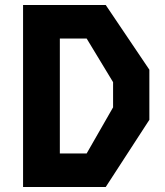

<svg xmlns="http://www.w3.org/2000/svg" viewBox="-20 -750 660 770"><path d="M72.5 0H404L579 -269.5V-470.5L404 -730H72.5ZM220 -134.5V-595.5H327.5L433.5 -420.5V-319.5L327.5 -134.5Z"/></svg>

Font: Monaspace Krypton
Style: Bold
Weight: 700
Designer: Riley Cran & the Lettermatic Team
Foundry: Lettermatic
Version: Version 1.200 (Monaspace Krypton)